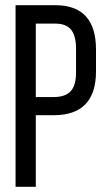

<svg xmlns="http://www.w3.org/2000/svg" viewBox="-20 -720 411 740"><path d="M40 -700H193Q350 -700 350 -529V-445Q350 -276 187 -276H118V0H40ZM118 -346H187Q231 -346 252 -368Q273 -390 273 -440V-533Q273 -582 254 -605.5Q235 -629 193 -629H118Z"/></svg>

Font: TypoPRO Bebas Neue
Style: Regular
Weight: 400
Designer: Ryoichi Tsunekawa
Foundry: Ryoichi Tsunekawa
Version: Version 001.003